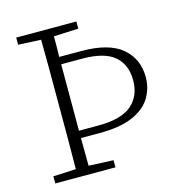

<svg xmlns="http://www.w3.org/2000/svg" viewBox="-101 -765 808 857"><g transform="rotate(-15 302.5 -337.0)"><path d="M213 -308Q213 -281 213 -254Q213 -227 213 -200H302Q409 -200 457 -241.5Q505 -283 505 -355Q505 -428 458.5 -467.5Q412 -507 310 -507H213Q213 -472 213 -437Q213 -402 213 -367ZM50 0V-33L155 -38Q156 -106 156 -173.5Q156 -241 156 -308V-366Q156 -434 156 -501.5Q156 -569 155 -636L50 -641V-674H328V-641L214 -636Q214 -612 214 -588.5Q214 -565 213 -541H314Q442 -541 502.5 -490Q563 -439 563 -354Q563 -302 536.5 -259Q510 -216 452 -191Q394 -166 299 -166H213Q213 -134 213.5 -102Q214 -70 214 -38L328 -33V0Z"/></g></svg>

Font: Source Serif 4 SmText Light
Style: Regular
Weight: 300
Designer: Frank Grießhammer
Foundry: Adobe
Version: Version 4.005;hotconv 1.1.0;makeotfexe 2.6.0